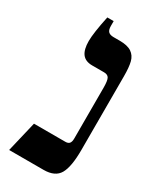

<svg xmlns="http://www.w3.org/2000/svg" viewBox="-170 -702 626 758"><g transform="rotate(30 143.0 -323.5)"><path d="M43 -139H186Q199 -139 204.5 -146Q210 -153 210 -168V-399Q210 -431 204 -442Q198 -453 181 -453H127Q96 -453 81.5 -472Q67 -491 67 -530Q67 -566 84 -647H113V-625Q113 -607 120.5 -599.5Q128 -592 144 -592H172Q208 -592 226.5 -579.5Q245 -567 251 -543.5Q257 -520 257 -479V-143Q257 -66 238 -33Q219 0 167 0H10Z"/></g></svg>

Font: Noto Serif Hebrew Cond
Style: Bold
Weight: 700
Width: 3
Designer: Monotype Design Team
Foundry: Monotype Imaging Inc.
Version: Version 1.000